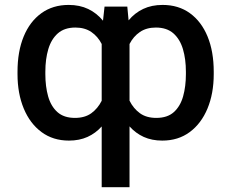

<svg xmlns="http://www.w3.org/2000/svg" viewBox="-20 -573 959 796"><path d="M401.6 203.1V-48.7Q376.4 -20.6 342.7 -5.3Q308.9 9.9 266 9.9Q199.9 9.9 152.2 -25.4Q104.4 -60.7 78.5 -123Q52.6 -185.4 52.6 -265.6V-275.6Q52.6 -359.4 78.1 -421.5Q103.7 -483.7 151.3 -518.1Q198.9 -552.6 264.6 -552.6Q310.4 -552.6 345.7 -535.7Q381 -518.8 407 -487.2L413.4 -545.5H507.8L513.1 -488.6Q538.7 -519.5 573.7 -536Q608.7 -552.6 654.1 -552.6Q720.2 -552.6 767.6 -518.1Q815 -483.7 840.6 -421.5Q866.1 -359.4 866.1 -275.6V-265.6Q866.1 -185.4 840.2 -123Q814.3 -60.7 766.5 -25.4Q718.8 9.9 652.7 9.9Q609.7 9.9 576 -5.3Q542.3 -20.6 517 -49V203.1ZM168 -275.6V-265.6Q168 -214.8 179.5 -173.7Q191.1 -132.5 218 -108.3Q245 -84.2 290.8 -84.2Q331.7 -84.2 358.5 -103.5Q385.3 -122.9 401.6 -155.2V-390.6Q385.7 -421.9 358.7 -440.3Q331.7 -458.8 292.6 -458.8Q247.2 -458.8 219.8 -434.7Q192.5 -410.5 180.2 -369.1Q168 -327.8 168 -275.6ZM750.7 -265.6V-275.6Q750.7 -327.8 738.5 -369.1Q726.2 -410.5 698.9 -434.7Q671.5 -458.8 626.1 -458.8Q587 -458.8 560 -440.3Q533 -421.9 517 -390.6V-155.5Q533.4 -122.9 560.2 -103.5Q587 -84.2 627.8 -84.2Q674 -84.2 700.8 -108.3Q727.6 -132.5 739.2 -173.7Q750.7 -214.8 750.7 -265.6Z"/></svg>

Font: Inter Zeller Medium
Style: Regular
Weight: 500
Designer: Rasmus Andersson; Joe Bland
Foundry: zeller
Version: Version 3.015;git-dec3a8cb1